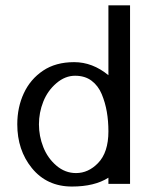

<svg xmlns="http://www.w3.org/2000/svg" viewBox="-20 -680 572 710"><path d="M380.9 -401.9V-660.2H460.9V0H380.9V-22.9Q329.6 9.8 246.1 9.8Q153.3 9.8 97.7 -58.6Q43.9 -125 43.9 -220.2Q43.9 -283.2 68.1 -335.2Q92.3 -387.2 139.2 -418.7Q186 -450.2 254.2 -450.2Q322.3 -450.2 380.9 -401.9ZM380.9 -194.3Q380.9 -232.4 375 -266.6Q369.1 -300.8 356.2 -331.8Q343.3 -362.8 318.8 -381.3Q294.4 -399.9 257.6 -399.9Q220.7 -399.9 188.5 -372.3Q156.2 -344.7 140.1 -304.2Q124 -263.7 124 -220.2Q124 -176.8 140.1 -136Q156.2 -95.2 188.5 -67.6Q220.7 -40 261.2 -40Q306.6 -40 342.3 -76.7Q380.9 -116.2 380.9 -194.3Z"/></svg>

Font: Pfennig
Style: Medium
Weight: 500
Version: Version 20120410 ; ttfautohint (v0.8)